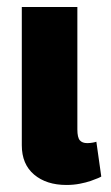

<svg xmlns="http://www.w3.org/2000/svg" viewBox="-20 -522 316 546"><path d="M42 -109V-502H200V-154Q200 -131 207 -123Q214 -115 228 -115Q236 -115 244 -116.5Q252 -118 254 -119L268 -20Q267 -19 259 -15.5Q251 -12 238 -7.5Q225 -3 207 0.5Q189 4 169 4Q112 4 77 -25.5Q42 -55 42 -109Z"/></svg>

Font: Amaranth
Style: Bold
Weight: 700
Designer: Gesine Todt
Foundry: Gesine Todt
Version: Version 1.001